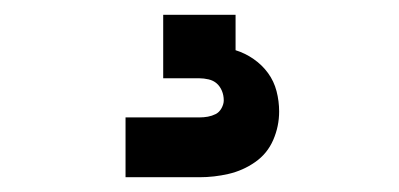

<svg xmlns="http://www.w3.org/2000/svg" viewBox="-20 -20 540 260"><path d="M150 220V139H250Q256 139 261.5 138Q267 137 272 134.5Q277 132 280 126.5Q283 121 283 116Q283 109 280.5 103Q278 97 273.5 93Q269 89 262.5 87.5Q256 86 250 86H201V0H299V48Q312 52 323.5 60Q335 68 343 79Q351 90 354.5 103.5Q358 117 358 131Q358 151 350 169.5Q342 188 325.5 199.5Q309 211 289.5 215.5Q270 220 250 220Z"/></svg>

Font: Iosevka Curly Heavy
Style: Regular
Weight: 900
Monospace: yes
Designer: Belleve Invis
Foundry: Belleve Invis
Version: Version 22.1.2; ttfautohint (v1.8.4)